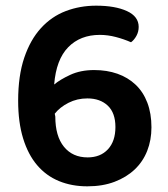

<svg xmlns="http://www.w3.org/2000/svg" viewBox="-20 -642 594 677"><path d="M469 -547Q469 -530 461 -515.5Q453 -501 442 -493Q417 -504 388.5 -511.5Q360 -519 332 -519Q263 -519 220.5 -475.5Q178 -432 171 -344Q191 -361 227.5 -378Q264 -395 312 -395Q357 -395 394 -382Q431 -369 458 -343.5Q485 -318 499.5 -280Q514 -242 514 -193Q514 -148 499 -110Q484 -72 455 -44.5Q426 -17 384 -1Q342 15 288 15Q233 15 188 -3.5Q143 -22 111 -59.5Q79 -97 61.5 -154Q44 -211 44 -287Q44 -375 65.5 -438.5Q87 -502 124.5 -543Q162 -584 212 -603Q262 -622 319 -622Q386 -622 427.5 -603Q469 -584 469 -547ZM289 -87Q334 -87 360.5 -115.5Q387 -144 387 -194Q387 -244 360 -269.5Q333 -295 288 -295Q252 -295 221.5 -279.5Q191 -264 173 -241L175 -231Q175 -162 205.5 -124.5Q236 -87 289 -87Z"/></svg>

Font: Baloo Bhai 2 SemiBold
Style: Regular
Weight: 600
Designer: Supriya Tembe, Noopur Datye and Ek Type
Foundry: Ek Type
Version: Version 1.640;PS 1.000;hotconv 16.6.51;makeotf.lib2.5.65220;